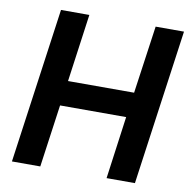

<svg xmlns="http://www.w3.org/2000/svg" viewBox="-82 -826 898 907"><g transform="rotate(10 366.5 -372.5)"><path d="M170 0 212 -300H529L488 0H624L728 -745H592L546 -420H229L274 -745H138L34 0Z"/></g></svg>

Font: Plus Jakarta Sans
Style: Bold Italic
Weight: 700
Italic angle: -8°
Designer: Gumpita Rahayu
Foundry: Tokotype
Version: Version 2.071;gftools[0.9.30]